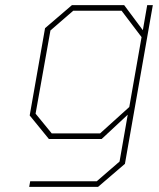

<svg xmlns="http://www.w3.org/2000/svg" viewBox="-20 -543 620 750"><path d="M94 187 98 165H358L447 88L479 -95L377 0H171L96 -92L156 -433L261 -523H465L538 -425L555 -523H577L468 97L363 187ZM182 -22H371L485 -125L533 -398L455 -501H266L177 -424L119 -99Z"/></svg>

Font: Tomorrow Thin
Style: Italic
Weight: 250
Italic angle: -10°
Designer: Tony de Marco, Monica Rizzolli
Foundry: Just in Type
Version: Version 2.002